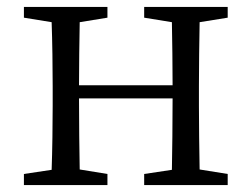

<svg xmlns="http://www.w3.org/2000/svg" viewBox="-20 -534 726 554"><path d="M637 -483V-514H396V-483L476 -470C477 -417 478 -343 478 -288H208C208 -342 209 -416 210 -470L290 -483V-514H49V-483L129 -470C131 -415 132 -339 132 -286V-228C132 -176 131 -99 129 -44L49 -32V0H290V-32L210 -45C209 -99 208 -178 208 -250H478C478 -177 477 -99 476 -44L396 -32V0H637V-32L556 -45C555 -100 554 -176 554 -228V-286C554 -338 555 -415 556 -470Z"/></svg>

Font: Source Han Serif AKR9
Style: Regular
Weight: 400
Designer: Ryoko NISHIZUKA 西塚涼子 (kana & ideographs); Frank Grießhammer (Latin, Greek & Cyrillic); Sandoll Communications 산돌커뮤니케이션, 
Foundry: Adobe Systems Incorporated
Version: Version 1.005;hotconv 1.0.107;makeotfexe 2.5.65593